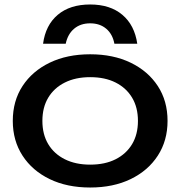

<svg xmlns="http://www.w3.org/2000/svg" viewBox="-20 -822 804 856"><path d="M382 14Q279 14 201.5 -23.5Q124 -61 80.5 -128Q37 -195 37 -283Q37 -372 80.5 -438.5Q124 -505 201.5 -542.5Q279 -580 382 -580Q485 -580 562.5 -542.5Q640 -505 683.5 -438.5Q727 -372 727 -283Q727 -195 683.5 -128Q640 -61 562.5 -23.5Q485 14 382 14ZM382 -88Q448 -88 495.5 -112Q543 -136 569 -179.5Q595 -223 595 -283Q595 -343 569 -386.5Q543 -430 495.5 -454Q448 -478 382 -478Q317 -478 269 -454Q221 -430 195 -386.5Q169 -343 169 -283Q169 -223 195 -179.5Q221 -136 269 -112Q317 -88 382 -88ZM592 -627H490Q482 -670 453.5 -694Q425 -718 382 -718Q339 -718 310.5 -694Q282 -670 273 -627H172Q183 -710 237.5 -756Q292 -802 382 -802Q471 -802 525.5 -756Q580 -710 592 -627Z"/></svg>

Font: Bounded
Style: Regular
Weight: 400
Designer: Vlad Churkin
Version: Version 1.0